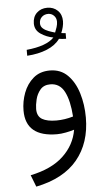

<svg xmlns="http://www.w3.org/2000/svg" viewBox="-61 -698 552 997"><g transform="rotate(-5 215.0 -199.0)"><path d="M308.1 -489.7Q288.1 -489.7 271 -492.7Q247.6 -460 203.1 -441.7Q158.7 -423.3 99.1 -419.4V-450.2Q203.1 -460.4 242.7 -502Q207.5 -508.3 177.7 -528.3Q147.9 -548.3 147.9 -583Q147.9 -617.7 169.4 -638.2Q190.9 -658.7 224.1 -658.7Q256.8 -658.7 278.3 -637.9Q299.8 -617.2 299.8 -582.5Q299.8 -567.9 295.9 -552.2Q292 -536.6 285.6 -521.5Q291 -521 296.6 -520Q302.2 -519 308.1 -519ZM253.9 -526.9Q259.3 -539.6 263.9 -554.2Q268.6 -568.8 268.6 -582Q268.6 -601.6 256.1 -614Q243.7 -626.5 226.1 -626.5Q206.1 -626.5 192.9 -614Q179.7 -601.6 179.7 -581.1Q179.7 -564.9 191.7 -554.4Q203.6 -543.9 220.7 -537.6Q237.8 -531.2 253.9 -526.9ZM308.1 -15.6Q290 -9.8 264.4 -4.9Q238.8 0 218.8 0Q55.2 0 55.2 -137.2Q55.2 -184.6 72 -229.5Q88.9 -274.4 123 -303.7Q157.2 -333 209 -333Q265.1 -333 301.8 -296.4Q338.4 -259.8 356.4 -200.7Q374.5 -141.6 374.5 -73.7Q374.5 58.6 302.7 145.5Q231 232.4 86.9 261.7L63 200.2Q172.9 177.7 233.9 120.6Q294.9 63.5 308.1 -15.6ZM308.6 -84.5Q303.2 -167 279.1 -214.1Q254.9 -261.2 205.1 -261.2Q171.4 -261.2 153.1 -239.5Q134.8 -217.8 127.9 -189Q121.1 -160.2 121.1 -139.6Q121.1 -101.6 147.2 -86.4Q173.3 -71.3 221.2 -71.3Q264.6 -71.3 308.6 -84.5Z"/></g></svg>

Font: Vazir Light FD-UI
Style: Light-FD-UI
Weight: 300
Designer: Saber Rastikerdar
Foundry: Saber Rastikerdar
Version: Version 30.1.0